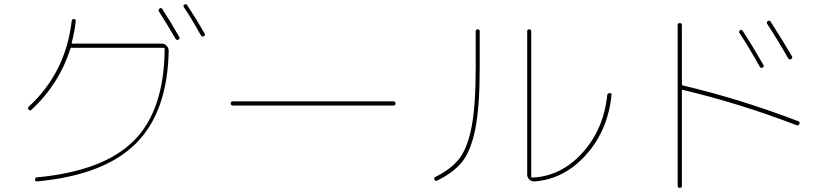

<svg xmlns="http://www.w3.org/2000/svg" viewBox="-20 -862 4040 932"><path d="M832 -673.8Q798.8 -732.4 752 -805.7Q746.1 -814.5 753.9 -820.3Q763.7 -826.2 767.6 -818.4Q810.5 -752.9 849.6 -683.6Q855.5 -674.8 846.7 -669.9Q837.9 -665 832 -673.8ZM955.1 -690.4Q906.2 -778.3 873 -826.2Q867.2 -835 875 -839.8Q884.8 -844.7 888.7 -836.9Q937.5 -762.7 972.7 -700.2Q978.5 -691.4 969.7 -686.5Q960.9 -681.6 955.1 -690.4ZM132.8 -329.1Q127 -322.3 119.1 -330.1Q113.3 -336.9 119.1 -343.8Q298.8 -508.8 328.1 -760.7Q330.1 -771.5 339.8 -769.5Q349.6 -767.6 347.7 -758.8Q341.8 -708 328.1 -654.3Q326.2 -650.4 332 -650.4H763.7Q779.3 -650.4 789.1 -639.6Q798.8 -628.9 798.8 -614.3Q793 -317.4 638.7 -164.6Q484.4 -11.7 160.2 18.6Q150.4 20.5 150.4 9.8Q150.4 0 158.2 -1Q482.4 -31.2 629.9 -179.2Q777.3 -327.1 779.3 -625Q779.3 -629.9 775.4 -629.9H330.1H328.1Q324.2 -631.8 322.3 -627Q267.6 -454.1 132.8 -329.1Z M1110.4 -349.6Q1100.6 -349.6 1100.1 -359.9Q1099.6 -370.1 1110.4 -370.1H1889.6Q1899.4 -370.1 1899.9 -359.9Q1900.4 -349.6 1889.6 -349.6Z M2575.2 18.6Q2560.5 19.5 2549.8 9.8Q2539.1 0 2539.1 -14.6V-710Q2539.1 -719.7 2548.8 -719.7Q2558.6 -719.7 2558.6 -710V-4.9Q2558.6 0 2563.5 0Q2703.1 -5.9 2806.6 -119.6Q2910.2 -233.4 2927.7 -400.4Q2929.7 -410.2 2939.5 -410.2Q2950.2 -410.2 2948.2 -399.4Q2930.7 -228.5 2824.7 -110.4Q2718.8 7.8 2575.2 18.6ZM2101.6 14.6Q2092.8 18.6 2088.9 9.8Q2085 0 2092.8 -2.9Q2168.9 -40 2209 -91.3Q2249 -142.6 2269 -245.6Q2289.1 -348.6 2289.1 -530.3V-710Q2289.1 -719.7 2298.8 -719.7Q2308.6 -719.7 2308.6 -710V-530.3Q2308.6 -344.7 2287.6 -238.3Q2266.6 -131.8 2224.6 -78.1Q2182.6 -24.4 2101.6 14.6Z M3668 -538.1Q3615.2 -632.8 3569.3 -702.1Q3564.5 -709 3572.3 -714.8Q3579.1 -720.7 3585 -712.9Q3636.7 -632.8 3685.5 -546.9Q3690.4 -539.1 3681.6 -534.2Q3672.9 -529.3 3668 -538.1ZM3805.7 -579.1Q3755.9 -667 3704.1 -746.1Q3699.2 -754.9 3707 -759.8Q3715.8 -764.6 3720.7 -756.8Q3782.2 -661.1 3824.2 -588.9Q3829.1 -580.1 3819.8 -575.2Q3810.5 -570.3 3805.7 -579.1ZM3269.5 40V-740.2Q3269.5 -750 3279.8 -750Q3290 -750 3290 -740.2V-453.1Q3290 -448.2 3293.9 -447.3Q3569.3 -382.8 3855.5 -273.4Q3864.3 -269.5 3860.4 -260.3Q3856.4 -251 3847.7 -253.9Q3570.3 -360.4 3293.9 -425.8Q3293 -426.8 3291.5 -425.3Q3290 -423.8 3290 -421.9V40Q3290 49.8 3279.8 49.8Q3269.5 49.8 3269.5 40Z"/></svg>

Font: Rounded-X Mgen+ 1mn thin
Style: Regular
Weight: 100
Designer: [Source Han Sans]
Ryoko NISHIZUKA  (kana & ideographs); Paul D. Hunt (Latin, Greek & Cyrillic); Wenlong ZHANG  (bopomofo
Version: Version 1.059.20150602